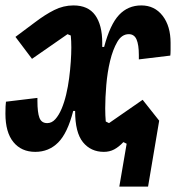

<svg xmlns="http://www.w3.org/2000/svg" viewBox="-24 -548 649 708"><path d="M443 -18 431 -24Q414 -6 397 3Q380 12 359 12Q311 12 282 -23.5Q253 -59 253 -139H246Q225 -57 190.5 -22.5Q156 12 106 12Q55 12 25.5 -24Q-4 -60 -4 -129Q-4 -147 -3.5 -155.5Q-3 -164 -2 -173L114 -187V-176Q114 -133 121.5 -113.5Q129 -94 150 -94Q167 -94 180 -108.5Q193 -123 203 -146.5Q213 -170 220 -199.5Q227 -229 231 -260Q235 -291 237 -320.5Q239 -350 239 -373Q239 -385 238.5 -395.5Q238 -406 237 -417L225 -422L94 -331L33 -412L104 -465Q142 -494 176 -511Q210 -528 247 -528Q301 -528 327 -492Q353 -456 353 -390V-375H360Q382 -458 415 -493Q448 -528 497 -528Q546 -528 575.5 -490Q605 -452 605 -390Q605 -375 605 -363Q605 -351 604 -343L488 -329V-345Q488 -383 479.5 -402.5Q471 -422 451 -422Q425 -422 408.5 -393.5Q392 -365 382 -323.5Q372 -282 368 -234.5Q364 -187 364 -149Q364 -135 364.5 -123Q365 -111 366 -100L378 -94L502 -180L563 -103L522 140H416Z"/></svg>

Font: IBM Plex Mono
Style: Bold Italic
Weight: 700
Italic angle: -9°
Monospace: yes
Designer: Mike Abbink, Paul van der Laan, Pieter van Rosmalen
Foundry: Bold Monday
Version: Version 2.3